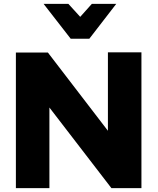

<svg xmlns="http://www.w3.org/2000/svg" viewBox="-20 -971 813 991"><path d="M227 -700H62V0H235V-416L555 0H710V-701H537V-296ZM454 -951 394 -884 333 -951H205L345 -771H441L580 -951Z"/></svg>

Font: Geom ExtraBold
Style: Bold
Weight: 800
Version: Version 1.102